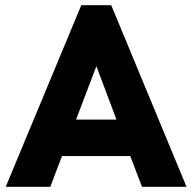

<svg xmlns="http://www.w3.org/2000/svg" viewBox="-20 -717 738 737"><path d="M292 -697H407L696 0H525L480 -118H218L173 0H2ZM427 -258 350 -463 272 -258Z"/></svg>

Font: Hanken Grotesk Black
Style: Regular
Weight: 900
Designer: Alfredo Marco Pradil
Foundry: Hanken Design Co.
Version: Version 3.014